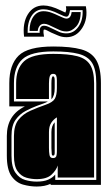

<svg xmlns="http://www.w3.org/2000/svg" viewBox="-20 -676 396 702"><path d="M114 6Q90 6 64.5 -1Q39 -8 22 -32Q5 -56 5 -107V-179Q5 -255 71 -287H14V-372Q14 -439 48 -472.5Q82 -506 175 -506Q239 -506 277 -495.5Q315 -485 332 -456Q349 -427 349 -372V0H165V-4Q144 6 114 6ZM114 -12Q140 -12 156 -19Q172 -26 182 -38V-18H332V-372Q332 -421 317 -445.5Q302 -470 267.5 -479Q233 -488 175 -488Q93 -488 62 -459.5Q31 -431 31 -372V-305H155Q149 -301 138.5 -297.5Q128 -294 115 -289Q96 -282 74 -270.5Q52 -259 37 -238Q22 -217 22 -179V-107Q22 -65 36.5 -44.5Q51 -24 72 -18Q93 -12 114 -12ZM114 -21Q95 -21 76 -26.5Q57 -32 44 -50.5Q31 -69 31 -107V-179Q31 -217 47.5 -238Q64 -259 91 -271Q118 -283 147 -293Q173 -302 180.5 -315Q188 -328 188 -354V-382Q188 -393 185.5 -399.5Q183 -406 174 -406Q165 -406 162 -397Q159 -388 159 -371V-314H39V-372Q39 -425 68 -452Q97 -479 175 -479Q230 -479 262.5 -470.5Q295 -462 309.5 -439Q324 -416 324 -372V-27H191V-71Q186 -54 168.5 -37.5Q151 -21 114 -21ZM168 -313V-371Q168 -397 174 -397Q180 -397 180 -382V-354Q180 -325 168 -313ZM174 -98Q186 -98 187 -110Q188 -116 188 -123.5Q188 -131 188 -141V-247Q175 -239 167 -226.5Q159 -214 159 -193V-135Q159 -120 161 -109Q163 -98 174 -98ZM174 -107Q169 -107 169 -116L168 -135V-193Q168 -216 180 -229V-117Q180 -107 174 -107ZM223 -540Q206 -540 191.5 -546.5Q177 -553 167 -557Q157 -562 151.5 -565Q146 -568 141 -568Q140 -568 139 -563.5Q138 -559 141 -542H68Q62 -592 82 -624Q102 -656 139 -656Q165 -656 202 -638Q212 -633 219 -630Q220 -632 221.5 -637Q223 -642 221 -653H294Q302 -607 280.5 -573.5Q259 -540 223 -540ZM223 -554Q250 -554 267 -578.5Q284 -603 282 -639H236Q233 -615 223 -615Q216 -615 196 -625Q163 -642 139 -642Q111 -642 95.5 -618Q80 -594 81 -556H125Q123 -582 141 -582Q148 -582 156 -578.5Q164 -575 174 -570Q184 -565 196 -559.5Q208 -554 223 -554ZM223 -561Q210 -561 198.5 -566Q187 -571 177 -576Q167 -581 158 -585Q149 -589 141 -589Q131 -589 125 -581.5Q119 -574 118 -563H88Q88 -595 102 -615Q116 -635 139 -635Q153 -635 167 -630Q181 -625 193 -619Q202 -615 210 -611.5Q218 -608 223 -608Q232 -608 236.5 -615Q241 -622 242 -632H275Q275 -597 258.5 -579Q242 -561 223 -561Z"/></svg>

Font: Alumni Sans Collegiate One SC
Style: Regular
Weight: 400
Designer: Robert E. Leuschke
Foundry: Robert E. Leuschke
Version: Version 1.100